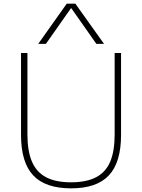

<svg xmlns="http://www.w3.org/2000/svg" viewBox="-20 -1020 777 1050"><path d="M369 10Q228 10 161.5 -61Q95 -132 95 -282V-730H130V-285Q130 -193 155 -135.5Q180 -78 232.5 -50.5Q285 -23 369 -23Q452 -23 505 -50.5Q558 -78 582.5 -135.5Q607 -193 607 -285V-730H642V-282Q642 -132 575.5 -61Q509 10 369 10ZM189 -780 345 -1000H392L549 -780H507L370 -975H368L231 -780Z"/></svg>

Font: M PLUS 2 Thin ExtraLight
Style: Regular
Weight: 250
Version: Version 1.001